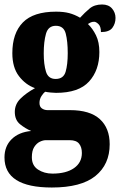

<svg xmlns="http://www.w3.org/2000/svg" viewBox="-32 -602 535 856"><path d="M199 234Q-12 234 -12 100Q-12 50 20 18.5Q52 -13 107 -18Q81 -29 57.5 -48Q34 -67 34 -103Q34 -137 59 -162Q84 -187 124 -209Q82 -224 52.5 -262.5Q23 -301 23 -365Q23 -454 70 -502Q117 -550 218 -550Q252 -550 276.5 -543.5Q301 -537 325 -523Q346 -546 367.5 -564Q389 -582 423 -582Q452 -582 467.5 -564Q483 -546 483 -522Q483 -497 469 -478Q455 -459 418 -459Q418 -484 407 -494.5Q396 -505 388 -505Q378 -505 371.5 -501.5Q365 -498 360 -495Q381 -475 396 -444.5Q411 -414 411 -370Q411 -289 365 -238.5Q319 -188 218 -188Q209 -188 193.5 -189.5Q178 -191 170 -193Q162 -188 153 -174Q144 -160 144 -143Q144 -126 155 -118.5Q166 -111 180 -111H280Q369 -111 413 -71Q457 -31 457 41Q457 131 393.5 182.5Q330 234 199 234ZM216 -250Q251 -250 260.5 -282Q270 -314 270 -365Q270 -418 261 -452.5Q252 -487 217 -487Q183 -487 173 -451.5Q163 -416 163 -364Q163 -315 173 -282.5Q183 -250 216 -250ZM202 172Q263 172 298 147.5Q333 123 333 80Q333 54 320.5 38.5Q308 23 279 23H172Q160 23 145.5 30Q131 37 120.5 53.5Q110 70 110 99Q110 136 137.5 154Q165 172 202 172Z"/></svg>

Font: Noto Serif Tamil ExtraCondensed Black
Style: Regular
Weight: 900
Width: 2
Designer: Indian Type Foundry, Tom Grace, and the Monotype Design Team
Foundry: Monotype Imaging Inc.
Version: Version 2.004; ttfautohint (v1.8.4.7-5d5b)